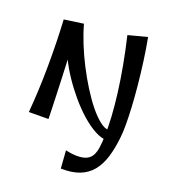

<svg xmlns="http://www.w3.org/2000/svg" viewBox="-188 -936 1228 1378"><g transform="rotate(20 425.5 -247.0)"><path d="M83 0Q97.8 -173 99 -356Q100.2 -539 90.8 -710L237.8 -730.8L210.5 -577Q213.5 -511.8 216.6 -439.8Q219.8 -367.8 222.6 -297.5Q225.5 -227.2 227.4 -166.4Q229.2 -105.5 230.9 -62.1Q232.5 -18.8 232.5 -1ZM680 0Q636 0 584.9 -27.5Q533.8 -55 480.8 -101.8Q427.8 -148.5 377.8 -207.5Q327.8 -266.5 285.1 -330.1Q242.5 -393.8 212.9 -455.6Q183.2 -517.5 170.5 -568.8L237.8 -730.8Q255.5 -665.8 284.9 -592.4Q314.2 -519 352.2 -445Q390.2 -371 431.9 -304.6Q473.5 -238.2 515.6 -186.1Q557.8 -134 596.5 -103.8Q635.2 -73.5 666.5 -73.5ZM437.2 303 427.5 167Q453.5 173 475 175.6Q496.5 178.2 514.2 178.2Q560.5 178.2 587.6 164.9Q614.8 151.5 628.4 126.2Q642 101 647.2 63.8Q652.5 26.5 654 -21Q656.2 -89.8 651.4 -172Q646.5 -254.2 634.5 -348.9Q622.5 -443.5 603.5 -547Q584.5 -650.5 558.5 -760.8L703 -798.5Q719 -714.5 731 -625.2Q743 -536 751.5 -449.9Q760 -363.8 764.1 -287.2Q768.2 -210.8 768.2 -151.4Q768.2 -92 763.8 -56.5Q754.8 33.2 733.2 101.5Q711.8 169.8 674 215.2Q636.2 260.8 578.2 282.9Q520.2 305 437.2 303Z"/></g></svg>

Font: Marhey Light
Style: Regular
Weight: 300
Designer: Nur Syamsi & Bustanul Arifin
Foundry: Namelatype
Version: Version 1.000